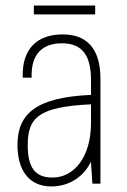

<svg xmlns="http://www.w3.org/2000/svg" viewBox="-20 -662 456 692"><path d="M102 -610H323V-642H102ZM165 10C233 10 283 -29 306 -76H308L313 0H342V-378C342 -488 292 -538 206 -538C113 -538 58 -485 62 -382H94C91 -468 134 -506 203 -506C279 -506 308 -459 308 -373V-320C109 -311 43 -252 43 -139C43 -48 85 10 165 10ZM169 -22C106 -22 80 -59 80 -138C80 -236 115 -277 308 -286V-219C308 -96 247 -22 169 -22Z"/></svg>

Font: Kathrein 37 Thin Condensed
Style: Regular
Weight: 250
Width: 3
Designer: Lazydogs Typefoundry, based on Open Sans by Ascender Corporation
Foundry: Lazydogs Typefoundry
Version: Version 1.003;PS 001.003;hotconv 1.0.88;makeotf.lib2.5.64775